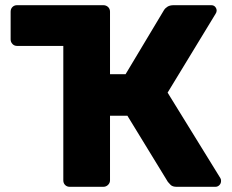

<svg xmlns="http://www.w3.org/2000/svg" viewBox="-20 -720 895 740"><path d="M829 -34Q832 -30 832 -23Q832 -13 825.5 -6.5Q819 0 810 0H661Q645 0 637.5 -7.5Q630 -15 627 -19L471 -274H404V-25Q404 -15 396.5 -7.5Q389 0 378 0H249Q238 0 231 -7Q224 -14 224 -25V-543H46Q35 -543 28 -550.5Q21 -558 21 -568V-675Q21 -686 28 -693Q35 -700 46 -700H378Q389 -700 396.5 -693Q404 -686 404 -675V-434H464L612 -681Q617 -689 626 -694.5Q635 -700 650 -700H794Q804 -700 809.5 -693.5Q815 -687 815 -679Q815 -673 811 -667L626 -363Z"/></svg>

Font: Rubik
Style: Bold
Weight: 700
Designer: Hubert and Fischer
Foundry: Hubert and Fischer
Version: Version 2.300;gftools[0.9.30]